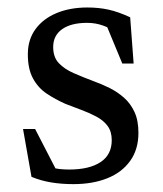

<svg xmlns="http://www.w3.org/2000/svg" viewBox="-20 -470 424 500"><path d="M207.5 -450.5Q237 -450.5 262.2 -445Q287.5 -439.5 319 -425L328 -304.5H298.5L248 -426.5L289.5 -382.5Q268 -396.5 248.2 -403.5Q228.5 -410.5 207 -410.5Q165 -410.5 141.8 -394Q118.5 -377.5 118.5 -347.5Q118.5 -321 133.2 -305.5Q148 -290 172 -279.5Q196 -269 224 -258.5Q245 -251 265.5 -240.8Q286 -230.5 303 -215.5Q320 -200.5 330.2 -178.5Q340.5 -156.5 340.5 -124Q340.5 -81 319 -51Q297.5 -21 259.5 -5.8Q221.5 9.5 171 9.5Q140 9.5 113 5Q86 0.5 62 -9.5L40 -134H71.5L137 -7L76 -48Q95 -39.5 109 -35.2Q123 -31 135.2 -29.8Q147.5 -28.5 160 -28.5Q212.5 -28.5 241.8 -47.8Q271 -67 271 -105Q271 -127.5 260.2 -142Q249.5 -156.5 231.2 -166.2Q213 -176 191.8 -183.8Q170.5 -191.5 150.5 -199.5Q123.5 -211.5 101.2 -226.5Q79 -241.5 65.8 -266Q52.5 -290.5 52.5 -328.5Q52.5 -367 72.5 -394.2Q92.5 -421.5 127.5 -436Q162.5 -450.5 207.5 -450.5Z"/></svg>

Font: Newsreader 16pt 16pt
Style: Regular
Weight: 400
Version: Version 1.003